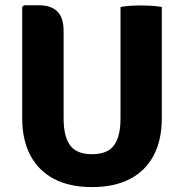

<svg xmlns="http://www.w3.org/2000/svg" viewBox="-20 -710 714 744"><path d="M607 -252Q607 -167.5 575.5 -107.8Q544 -48 483.5 -16.5Q423 15 336.5 15Q250 15 189.8 -16.5Q129.5 -48 97.8 -107.8Q66 -167.5 66 -252V-683L73 -689.5H131.5Q177.5 -689.5 202 -665.8Q226.5 -642 226.5 -588.5V-250.5Q226.5 -182 251.5 -147.2Q276.5 -112.5 336.5 -112.5Q397 -112.5 422 -147.2Q447 -182 447 -250.5V-683Q466.5 -686.5 487.8 -687.8Q509 -689 525 -689Q539.5 -689 563.8 -687.8Q588 -686.5 607 -683Z"/></svg>

Font: Signika SC
Style: Regular
Weight: 300
Designer: Anna Giedryś
Foundry: Anna Giedryś
Version: Version 2.000